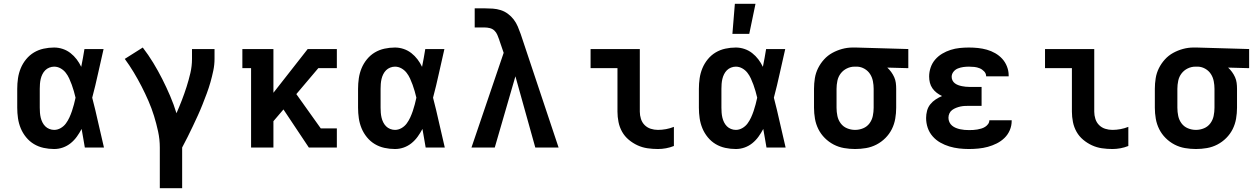

<svg xmlns="http://www.w3.org/2000/svg" viewBox="-20 -779 6640 1014"><path d="M266 8Q238 8 210.5 2Q183 -4 159.5 -18Q136 -32 118 -54Q100 -76 89.5 -101.5Q79 -127 75 -154.5Q71 -182 71 -210V-310Q71 -338 75 -365.5Q79 -393 89.5 -418.5Q100 -444 118 -466Q136 -488 159.5 -502Q183 -516 210.5 -522Q238 -528 266 -528Q289 -528 311.5 -520.5Q334 -513 352.5 -498.5Q371 -484 385 -465.5Q399 -447 409 -426Q414 -449 418 -473Q422 -497 426 -520H527Q512 -456 498 -391.5Q484 -327 467 -263Q484 -198 498.5 -132Q513 -66 529 0H428Q424 -25 419.5 -49.5Q415 -74 411 -98Q400 -77 386 -57.5Q372 -38 353.5 -23Q335 -8 312.5 0Q290 8 266 8ZM266 -93Q284 -93 300.5 -102.5Q317 -112 328 -127Q339 -142 346.5 -158.5Q354 -175 360 -192.5Q366 -210 370.5 -227.5Q375 -245 379 -263Q375 -280 370 -297.5Q365 -315 359 -331.5Q353 -348 345.5 -364.5Q338 -381 327 -395Q316 -409 300 -418Q284 -427 266 -427Q253 -427 240.5 -422Q228 -417 219 -408Q210 -399 204 -387Q198 -375 195 -362Q192 -349 191 -336Q190 -323 190 -310V-210Q190 -197 191 -184Q192 -171 195 -158Q198 -145 204 -133Q210 -121 219 -112Q228 -103 240.5 -98Q253 -93 266 -93Z M942 215H824V0Q824 -43 815 -84.5Q806 -126 793.5 -166.5Q781 -207 764 -246Q747 -285 727.5 -323Q708 -361 686 -397.5Q664 -434 639 -468L734 -528Q764 -489 789.5 -447Q815 -405 837 -361.5Q859 -318 878.5 -272.5Q898 -227 912 -181Q927 -215 940.5 -250Q954 -285 965.5 -321Q977 -357 985.5 -393.5Q994 -430 994 -468V-520H1113V-468Q1113 -437 1106.5 -406Q1100 -375 1091.5 -345Q1083 -315 1072 -285.5Q1061 -256 1049.5 -227Q1038 -198 1025 -169.5Q1012 -141 998.5 -112.5Q985 -84 971 -56Q957 -28 942 0Z M1611 0 1477 -201 1424 -139V0H1306V-419H1260V-520H1424V-289L1605 -520H1759V-419H1661L1545 -282L1674 -101H1759V0Z M2066 8Q2038 8 2010.5 2Q1983 -4 1959.5 -18Q1936 -32 1918 -54Q1900 -76 1889.5 -101.5Q1879 -127 1875 -154.5Q1871 -182 1871 -210V-310Q1871 -338 1875 -365.5Q1879 -393 1889.5 -418.5Q1900 -444 1918 -466Q1936 -488 1959.5 -502Q1983 -516 2010.5 -522Q2038 -528 2066 -528Q2089 -528 2111.5 -520.5Q2134 -513 2152.5 -498.5Q2171 -484 2185 -465.5Q2199 -447 2209 -426Q2214 -449 2218 -473Q2222 -497 2226 -520H2327Q2312 -456 2298 -391.5Q2284 -327 2267 -263Q2284 -198 2298.5 -132Q2313 -66 2329 0H2228Q2224 -25 2219.5 -49.5Q2215 -74 2211 -98Q2200 -77 2186 -57.5Q2172 -38 2153.5 -23Q2135 -8 2112.5 0Q2090 8 2066 8ZM2066 -93Q2084 -93 2100.5 -102.5Q2117 -112 2128 -127Q2139 -142 2146.5 -158.5Q2154 -175 2160 -192.5Q2166 -210 2170.5 -227.5Q2175 -245 2179 -263Q2175 -280 2170 -297.5Q2165 -315 2159 -331.5Q2153 -348 2145.5 -364.5Q2138 -381 2127 -395Q2116 -409 2100 -418Q2084 -427 2066 -427Q2053 -427 2040.5 -422Q2028 -417 2019 -408Q2010 -399 2004 -387Q1998 -375 1995 -362Q1992 -349 1991 -336Q1990 -323 1990 -310V-210Q1990 -197 1991 -184Q1992 -171 1995 -158Q1998 -145 2004 -133Q2010 -121 2019 -112Q2028 -103 2040.5 -98Q2053 -93 2066 -93Z M2470 0 2640 -500 2617 -567V-568Q2612 -582 2606.5 -595Q2601 -608 2591 -617.5Q2581 -627 2567 -630.5Q2553 -634 2539 -634H2487V-735H2539Q2561 -735 2582.5 -733.5Q2604 -732 2624.5 -725.5Q2645 -719 2662.5 -706Q2680 -693 2693 -676Q2706 -659 2714.5 -639Q2723 -619 2730 -599L2930 0H2807L2702 -376L2593 0Z M3455 8Q3427 8 3399.5 4Q3372 0 3347 -11.5Q3322 -23 3300.5 -41Q3279 -59 3265.5 -83Q3252 -107 3246.5 -134.5Q3241 -162 3241 -189V-419H3099V-520H3359V-189Q3359 -170 3365 -151Q3371 -132 3384.5 -118.5Q3398 -105 3416.5 -99Q3435 -93 3455 -93Q3476 -93 3497.5 -97Q3519 -101 3539 -109V-8Q3519 0 3497.5 4Q3476 8 3455 8Z M3866 8Q3838 8 3810.5 2Q3783 -4 3759.5 -18Q3736 -32 3718 -54Q3700 -76 3689.5 -101.5Q3679 -127 3675 -154.5Q3671 -182 3671 -210V-310Q3671 -338 3675 -365.5Q3679 -393 3689.5 -418.5Q3700 -444 3718 -466Q3736 -488 3759.5 -502Q3783 -516 3810.5 -522Q3838 -528 3866 -528Q3889 -528 3911.5 -520.5Q3934 -513 3952.5 -498.5Q3971 -484 3985 -465.5Q3999 -447 4009 -426Q4014 -449 4018 -473Q4022 -497 4026 -520H4127Q4112 -456 4098 -391.5Q4084 -327 4067 -263Q4084 -198 4098.5 -132Q4113 -66 4129 0H4028Q4024 -25 4019.5 -49.5Q4015 -74 4011 -98Q4000 -77 3986 -57.5Q3972 -38 3953.5 -23Q3935 -8 3912.5 0Q3890 8 3866 8ZM3866 -93Q3884 -93 3900.5 -102.5Q3917 -112 3928 -127Q3939 -142 3946.5 -158.5Q3954 -175 3960 -192.5Q3966 -210 3970.5 -227.5Q3975 -245 3979 -263Q3975 -280 3970 -297.5Q3965 -315 3959 -331.5Q3953 -348 3945.5 -364.5Q3938 -381 3927 -395Q3916 -409 3900 -418Q3884 -427 3866 -427Q3853 -427 3840.5 -422Q3828 -417 3819 -408Q3810 -399 3804 -387Q3798 -375 3795 -362Q3792 -349 3791 -336Q3790 -323 3790 -310V-210Q3790 -197 3791 -184Q3792 -171 3795 -158Q3798 -145 3804 -133Q3810 -121 3819 -112Q3828 -103 3840.5 -98Q3853 -93 3866 -93ZM3848 -600 3861 -759H3970L3937 -600Z M4496 8Q4467 8 4438 3Q4409 -2 4383 -15.5Q4357 -29 4336 -50Q4315 -71 4302 -97Q4289 -123 4284 -152Q4279 -181 4279 -210V-310Q4279 -338 4283.5 -366Q4288 -394 4300.5 -419Q4313 -444 4332 -465Q4351 -486 4375.5 -499.5Q4400 -513 4427.5 -520.5Q4455 -528 4483 -528H4500L4777 -520V-419L4666 -422Q4677 -412 4686.5 -399Q4696 -386 4702.5 -371.5Q4709 -357 4711 -341.5Q4713 -326 4713 -310V-210Q4713 -181 4708 -152Q4703 -123 4690 -97Q4677 -71 4656 -50Q4635 -29 4609 -15.5Q4583 -2 4554 3Q4525 8 4496 8ZM4496 -93Q4518 -93 4538.5 -101.5Q4559 -110 4572 -127.5Q4585 -145 4589.5 -166.5Q4594 -188 4594 -210V-310Q4594 -330 4590 -350.5Q4586 -371 4575 -388Q4564 -405 4546 -415.5Q4528 -426 4508 -427H4493Q4472 -427 4452.5 -417.5Q4433 -408 4420 -391Q4407 -374 4402.5 -352.5Q4398 -331 4398 -310V-210Q4398 -188 4402.5 -166.5Q4407 -145 4420 -127.5Q4433 -110 4453.5 -101.5Q4474 -93 4496 -93Z M5097 8Q5071 8 5045 5Q5019 2 4994 -5.5Q4969 -13 4946 -26Q4923 -39 4905.5 -59Q4888 -79 4879.5 -104Q4871 -129 4871 -156Q4871 -175 4876 -194Q4881 -213 4893 -228Q4905 -243 4921 -253.5Q4937 -264 4955 -272Q4940 -279 4927 -289Q4914 -299 4904.5 -312.5Q4895 -326 4891 -342Q4887 -358 4887 -375Q4887 -399 4895 -422.5Q4903 -446 4919 -464.5Q4935 -483 4956 -495.5Q4977 -508 5000.5 -515.5Q5024 -523 5048.5 -525.5Q5073 -528 5097 -528Q5121 -528 5145 -525.5Q5169 -523 5192 -516.5Q5215 -510 5236 -498Q5257 -486 5273 -468.5Q5289 -451 5298 -428Q5307 -405 5307 -382V-376H5188V-377Q5188 -391 5177.5 -402Q5167 -413 5153.5 -418.5Q5140 -424 5125.5 -425.5Q5111 -427 5097 -427Q5082 -427 5067.5 -425Q5053 -423 5039 -417.5Q5025 -412 5015.5 -400Q5006 -388 5006 -373Q5006 -363 5010.5 -354Q5015 -345 5023 -339Q5031 -333 5040.5 -329.5Q5050 -326 5060 -324Q5070 -322 5080 -321Q5090 -320 5100 -320H5164V-220H5100Q5088 -220 5076 -219.5Q5064 -219 5052.5 -216.5Q5041 -214 5029.5 -209.5Q5018 -205 5008.5 -198Q4999 -191 4994 -180Q4989 -169 4989 -157Q4989 -145 4994 -134Q4999 -123 5008 -115.5Q5017 -108 5028 -103.5Q5039 -99 5050.5 -96.5Q5062 -94 5073.5 -93Q5085 -92 5097 -92Q5108 -92 5119 -92.5Q5130 -93 5141 -95Q5152 -97 5162.5 -100Q5173 -103 5182.5 -109Q5192 -115 5198.5 -124Q5205 -133 5205 -144H5323V-141Q5323 -115 5313 -91.5Q5303 -68 5285 -50.5Q5267 -33 5244 -21.5Q5221 -10 5197 -3.5Q5173 3 5147.5 5.5Q5122 8 5097 8Z M5855 8Q5827 8 5799.5 4Q5772 0 5747 -11.5Q5722 -23 5700.5 -41Q5679 -59 5665.5 -83Q5652 -107 5646.5 -134.5Q5641 -162 5641 -189V-419H5499V-520H5759V-189Q5759 -170 5765 -151Q5771 -132 5784.5 -118.5Q5798 -105 5816.5 -99Q5835 -93 5855 -93Q5876 -93 5897.5 -97Q5919 -101 5939 -109V-8Q5919 0 5897.5 4Q5876 8 5855 8Z M6296 8Q6267 8 6238 3Q6209 -2 6183 -15.5Q6157 -29 6136 -50Q6115 -71 6102 -97Q6089 -123 6084 -152Q6079 -181 6079 -210V-310Q6079 -338 6083.5 -366Q6088 -394 6100.5 -419Q6113 -444 6132 -465Q6151 -486 6175.5 -499.5Q6200 -513 6227.5 -520.5Q6255 -528 6283 -528H6300L6577 -520V-419L6466 -422Q6477 -412 6486.5 -399Q6496 -386 6502.5 -371.5Q6509 -357 6511 -341.5Q6513 -326 6513 -310V-210Q6513 -181 6508 -152Q6503 -123 6490 -97Q6477 -71 6456 -50Q6435 -29 6409 -15.5Q6383 -2 6354 3Q6325 8 6296 8ZM6296 -93Q6318 -93 6338.5 -101.5Q6359 -110 6372 -127.5Q6385 -145 6389.5 -166.5Q6394 -188 6394 -210V-310Q6394 -330 6390 -350.5Q6386 -371 6375 -388Q6364 -405 6346 -415.5Q6328 -426 6308 -427H6293Q6272 -427 6252.5 -417.5Q6233 -408 6220 -391Q6207 -374 6202.5 -352.5Q6198 -331 6198 -310V-210Q6198 -188 6202.5 -166.5Q6207 -145 6220 -127.5Q6233 -110 6253.5 -101.5Q6274 -93 6296 -93Z"/></svg>

Font: Iosevka HT Extended
Style: Bold
Weight: 700
Width: 7
Monospace: yes
Designer: Belleve Invis
Foundry: Belleve Invis
Version: Version 32.3.0; ttfautohint (v1.8.4)